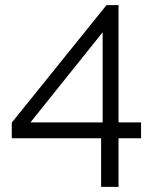

<svg xmlns="http://www.w3.org/2000/svg" viewBox="-20 -730 609 750"><path d="M443 0H375V-190H26V-251L396 -710H443V-252H531V-190H443ZM381 -604 99 -252H381Z"/></svg>

Font: Raleway
Style: Regular
Weight: 400
Designer: Matt McInerney, Pablo Impallari, Rodrigo Fuenzalida
Foundry: Matt McInerney, Pablo Impallari, Rodrigo Fuenzalida
Version: Version 1.000;PS 001.001;hotconv 1.0.56; ttfautohint (v1.5)